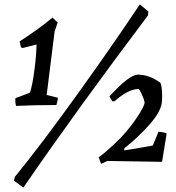

<svg xmlns="http://www.w3.org/2000/svg" viewBox="-20 -735 798 872"><path d="M86 117 44 86 47 69Q163 -73 324 -296.5Q485 -520 615 -715L654 -683L652 -665Q331 -239 86 117ZM53 -254Q48 -272 50 -289L116 -314Q128 -351 136.5 -418Q145 -485 146 -533L83 -517L75 -520L69 -547Q162 -607 218 -655L242 -633L228 -592L192 -304L243 -291Q242 -276 236 -258Q135 -258 53 -254ZM439 9 428 -21Q462 -43 528 -109Q573 -157 604 -204.5Q635 -252 637 -269Q634 -286 623.5 -308Q613 -330 609 -331Q562 -330 500 -275H490L477 -297Q565 -394 605 -396Q658 -396 707 -360Q712 -357 715 -328.5Q718 -300 715 -270Q710 -226 656 -166Q602 -106 545 -62L544 -52Q563 -54 674 -74L700 -137Q723 -135 737 -129L716 0Q675 0 592 -2Q509 -4 468 -4Z"/></svg>

Font: Albura Medium
Style: Italic
Weight: 462
Italic angle: -7°
Designer: Mercedes Jáuregui
Foundry: Omnibus-Type Team
Version: Version 1.000